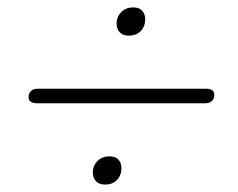

<svg xmlns="http://www.w3.org/2000/svg" viewBox="-20 -545 640 517"><path d="M79 -267Q69 -267 63 -271Q57 -275 57 -283Q57 -294 63.5 -300Q70 -306 81 -306H535Q546 -306 551.5 -302Q557 -298 557 -290Q557 -279 550.5 -273Q544 -267 533 -267ZM263 -48Q247 -48 238.5 -57Q230 -66 230 -80Q230 -99 242.5 -111.5Q255 -124 275 -124Q291 -124 299 -115Q307 -106 307 -92Q307 -73 295 -60.5Q283 -48 263 -48ZM327 -449Q311 -449 302.5 -458Q294 -467 294 -481Q294 -500 306.5 -512.5Q319 -525 339 -525Q355 -525 363 -516Q371 -507 371 -493Q371 -474 359 -461.5Q347 -449 327 -449Z"/></svg>

Font: Nunito ExtraLight
Style: Italic
Weight: 200
Italic angle: -9°
Designer: Vernon Adams
Foundry: Vernon Adams
Version: Version 3.602